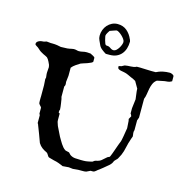

<svg xmlns="http://www.w3.org/2000/svg" viewBox="-125 -1024 1100 1129"><g transform="rotate(15 424.5 -459.5)"><path d="M191.9 -110.8Q182.1 -136.2 172.9 -162.4Q163.6 -188.5 153.8 -211.9Q153.8 -212.9 153.1 -214.4Q152.3 -215.8 151.4 -217.3Q149.9 -219.2 148.9 -221.2V-268.6L144.5 -277.8V-313.5Q143.1 -316.9 140.4 -319.8Q137.7 -322.8 134.8 -325.7Q131.8 -328.6 129.6 -332.3Q127.4 -335.9 127.4 -341.3Q127 -346.7 127 -351.8Q127 -356.9 127 -360.8Q127 -366.2 127 -369.9Q127 -373.5 127.4 -377.4V-445.3L125 -482.4L127.4 -491.7L125 -513.7V-522.9L127.4 -556.6Q126.5 -559.1 126 -561Q125 -565.9 125 -567.9Q124 -569.8 121.8 -575Q119.6 -580.1 116.5 -586.4Q113.3 -592.8 109.4 -598.9Q105.5 -605 101.6 -608.4Q97.7 -611.3 91.1 -614.3Q84.5 -617.2 76.4 -621.1Q68.4 -625 59.8 -630.4Q51.3 -635.7 43.9 -643.1Q39.6 -647.9 34.7 -651.1Q29.8 -654.3 25.6 -656.7Q21.5 -659.2 18.8 -661.6Q16.1 -664.1 16.1 -668Q16.1 -674.8 20.5 -679.7Q24.9 -684.6 31.5 -687.5Q38.1 -690.4 45.9 -691.7Q53.7 -692.9 60.1 -692.9L76.2 -697.8L101.6 -695.3H110.8Q126.5 -695.3 140.9 -693.1Q155.3 -690.9 164.6 -688.5L191.9 -689.5Q197.3 -689.5 203.9 -689.9Q210.4 -690.4 217.3 -691.9Q224.1 -692.9 230 -694.6Q235.8 -696.3 241.7 -696.3Q252 -696.3 259.5 -694.1Q267.1 -691.9 272.9 -691.9Q285.2 -691.9 296.1 -694.8Q307.1 -697.8 321.3 -697.8L343.3 -696.3Q346.2 -694.8 351.1 -692.4Q356 -689.9 360.6 -687.5Q365.2 -685.1 368.4 -682.4Q371.6 -679.7 371.6 -676.8V-655.3Q371.6 -650.9 362.1 -646Q352.5 -641.1 340.6 -637Q328.6 -632.8 317.1 -629.4Q305.7 -626 301.8 -624Q290.5 -617.2 276.1 -607.4Q261.7 -597.7 252 -585.4V-536.6L247.6 -497.6Q247.6 -495.6 248.3 -492.4Q249 -489.3 249 -483.9Q249 -475.1 244.1 -468.8V-406.2L247.6 -393.6Q247.6 -392.6 248.8 -385.3Q250 -377.9 251.5 -368.2Q252.9 -358.4 254.2 -348.1Q255.4 -337.9 255.4 -331.1Q253.9 -328.6 252.9 -325.4Q252 -322.3 252 -315.9Q252 -314 252.9 -312.3Q253.9 -310.5 259.3 -309.1V-280.3Q259.3 -273.9 259.3 -269Q259.3 -264.2 260.3 -258.3L268.1 -234.9L295.9 -178.2Q301.8 -168.5 307.4 -158.4Q313 -148.4 319.1 -139.2Q325.2 -129.9 332.3 -121.6Q339.4 -113.3 349.1 -107.4L371.6 -102.1L383.8 -89.4Q397.9 -79.6 415.3 -78.1Q432.6 -76.7 450.2 -76.7Q459.5 -76.7 466.3 -76.7Q473.1 -76.7 479.7 -77.4Q486.3 -78.1 493.9 -79.6Q501.5 -81.1 512.2 -83.5Q515.6 -83.5 518.3 -85Q521 -86.4 523.4 -88.4Q525.9 -90.3 528.6 -92.3Q531.2 -94.2 535.6 -95.2Q548.3 -97.7 555.7 -100.8Q563 -104 568.6 -108.4Q574.2 -112.8 580.6 -118.9Q586.9 -125 597.2 -133.3L609.9 -139.2Q610.4 -139.2 613 -145.5Q615.7 -151.9 619.4 -161.6Q623 -171.4 627.2 -183.3Q631.3 -195.3 635.3 -206.3Q639.2 -217.3 642.3 -225.6Q645.5 -233.9 647 -237.3Q649.9 -243.2 652.3 -254.6Q654.8 -266.1 657 -279.1Q659.2 -292 661.1 -304.9Q663.1 -317.9 665 -327.6Q665 -336.4 663.6 -348.6Q662.1 -360.8 662.1 -371.6L659.7 -382.8L669.9 -401.4Q669.9 -403.3 667.2 -408.9Q664.6 -414.6 662.1 -416.5V-448.7L668.9 -504.4L663.1 -550.8Q663.1 -552.7 662.6 -556.9Q662.1 -561 662.1 -567.9Q661.1 -569.8 657.2 -576.2Q653.3 -582.5 649.4 -589.8L638.7 -608.4Q637.2 -609.4 633.3 -611.6Q629.4 -613.8 625.2 -616Q621.1 -618.2 617.4 -619.9Q613.8 -621.6 612.3 -621.6Q607.9 -623.5 602.3 -626.2Q596.7 -628.9 590.8 -631.6Q585 -634.3 579.3 -636.5Q573.7 -638.7 569.3 -639.6Q565.4 -641.1 557.6 -642.1Q549.8 -643.1 541.7 -645Q533.7 -647 527.8 -650.4Q522 -653.8 522 -660.6V-668L538.1 -671.4L555.7 -680.7Q564.5 -682.6 573.5 -683.1Q582.5 -683.6 591.8 -684.1Q601.1 -684.6 609.9 -686Q618.7 -687.5 626 -691.9H647Q664.1 -691.9 679.4 -690.7Q694.8 -689.5 713.9 -689.5H741.7Q760.3 -699.2 781 -703.6Q801.8 -708 823.7 -708Q825.7 -708 829.8 -707Q834 -706.1 838.4 -704.1Q842.8 -702.1 845.9 -699Q849.1 -695.8 849.1 -691.9V-663.1L844.7 -660.6Q835.9 -655.3 825.9 -654.3Q815.9 -653.3 806.2 -652.3Q794.9 -650.9 784.2 -647.9Q773.4 -645 761.2 -643.1Q746.6 -632.3 740 -616.9Q733.4 -601.6 730.2 -584.7Q727.1 -567.9 724.6 -551Q722.2 -534.2 716.3 -520.5V-406.2L709.5 -387.7V-327.6Q707.5 -323.7 707.3 -320.1Q707 -316.4 707 -310.1Q707 -304.2 708.3 -300.8Q709.5 -297.4 709.5 -289.6L703.1 -272Q700.7 -262.2 697.3 -253.2Q693.8 -244.1 691.9 -233.9L681.6 -192.4Q677.7 -179.7 672.9 -168.7Q668 -157.7 661.6 -147Q659.2 -141.6 655.8 -137.9Q652.3 -134.3 648.7 -130.9Q645 -127.4 641.8 -123.5Q638.7 -119.6 637.2 -114.3Q630.9 -99.6 610.8 -84.5Q601.1 -76.2 590.3 -67.4Q579.6 -58.6 569.3 -50.8Q565.4 -48.8 561.8 -45.7Q558.1 -42.5 554.4 -39.3Q550.8 -36.1 546.9 -33.7Q543 -31.2 538.1 -30.3H522L499.5 -19.5Q493.7 -17.6 486.1 -17.3Q478.5 -17.1 471.2 -17.1H450.2L418 -14.2L393.1 -17.1L355.5 -14.2Q355 -15.1 350.8 -16.6Q346.7 -18.1 341.3 -20.5Q335 -23.4 327.4 -25.9Q319.8 -28.3 313.5 -30.3L298.3 -33.7Q286.1 -37.6 276.1 -39.8Q266.1 -42 265.1 -43Q261.7 -44.9 259.3 -48.6Q256.8 -52.2 254.6 -55.9Q252.4 -59.6 249.8 -63Q247.1 -66.4 243.2 -68.4Q228 -75.2 214.8 -85Q201.7 -94.7 191.9 -110.8ZM367.7 -811.5Q367.7 -830.1 374 -846.9Q380.4 -863.8 391.8 -876.7Q403.3 -889.6 419.2 -897.5Q435.1 -905.3 453.6 -905.3Q486.8 -905.3 509.8 -886Q532.7 -866.7 544.9 -836.9Q546.4 -835.9 547.4 -831.1Q548.3 -826.2 549.3 -824.2Q549.3 -801.3 543.2 -781.7Q537.1 -762.2 525.1 -748Q513.2 -733.9 495.4 -725.8Q477.5 -717.8 453.6 -717.8H430.2Q418 -724.6 404.3 -735.6Q390.6 -746.6 385.3 -759.3Q379.9 -772.5 373.8 -784.4Q367.7 -796.4 367.7 -811.5ZM400.4 -819.8Q400.4 -818.8 402.1 -810.8Q403.8 -802.7 406.2 -793.2Q408.7 -783.7 412.1 -775.6Q415.5 -767.6 418.9 -766.6Q420.4 -766.6 427.2 -765.6Q434.1 -764.6 436 -764.2Q440.9 -762.2 444.6 -759.8Q448.2 -757.3 451.4 -755.1Q454.6 -752.9 458.7 -751.5Q462.9 -750 469.2 -750Q477.1 -750 484.9 -757.1Q492.7 -764.2 499 -774.2Q505.4 -784.2 509 -794.4Q512.7 -804.7 512.7 -811.5Q512.7 -819.3 506.1 -828.9Q499.5 -838.4 490.5 -846.9Q481.4 -855.5 472.2 -861.3Q462.9 -867.2 457 -867.2Q456.1 -867.2 450 -865.2Q443.8 -863.3 436.8 -860.8Q429.7 -858.4 423.8 -856.2Q418 -854 417.5 -854Q416 -852.1 413.1 -847.7Q410.2 -843.3 407.2 -838.1Q404.3 -833 402.3 -828.1Q400.4 -823.2 400.4 -819.8Z"/></g></svg>

Font: IM FELL English SC
Style: Regular
Weight: 400
Designer: Igino Marini
Foundry: Igino Marini
Version: 3.00